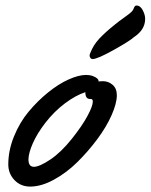

<svg xmlns="http://www.w3.org/2000/svg" viewBox="-20 -669 551 702"><path d="M407.2 -320.8Q407.2 -291.5 388.2 -248.3Q369.1 -205.1 335.9 -160.4Q302.7 -115.7 262.9 -76.4Q223.1 -37.1 177 -12Q130.9 13.2 90.3 13.2Q55.7 13.2 33 -10.5Q10.3 -34.2 10.3 -67.9Q10.3 -118.7 31 -169.9Q51.8 -221.2 84.5 -260.5Q117.2 -299.8 155.5 -330.8Q193.8 -361.8 230.7 -378.4Q267.6 -395 294.9 -395Q308.6 -395 319.6 -390.9Q330.6 -386.7 335.4 -382.1Q340.3 -377.4 340.3 -374V-371.1Q347.2 -372.1 356.9 -372.1Q376.5 -372.1 391.8 -358.9Q407.2 -345.7 407.2 -320.8ZM312.5 -307.1H309.1Q292 -307.1 292 -332Q256.3 -320.3 217.3 -291Q178.2 -261.7 146 -220.2Q116.2 -181.6 100.3 -145.8Q84.5 -109.9 84 -86.4Q84 -59.1 104 -59.1Q124 -59.1 163.6 -85.4Q203.1 -111.8 243.2 -162.1Q280.8 -209.5 300 -245.4Q319.3 -281.2 319.3 -297.4Q319.3 -307.1 312.5 -307.1ZM399.9 -579.1Q414.1 -590.8 433.1 -604.2Q452.1 -617.7 459.5 -624.5Q466.8 -631.3 469.7 -640.1Q473.1 -648.9 479 -648.9Q492.7 -648.9 501.7 -632.1Q510.7 -615.2 510.7 -600.1Q510.7 -560.1 469.7 -533.2Q456.5 -520.5 396.5 -486.8Q336.4 -453.1 318.8 -453.1Q313.5 -453.1 310.5 -457.3Q307.6 -461.4 307.6 -465.8Q307.6 -470.2 310.1 -475.1Q320.8 -503.4 342 -526.6Q363.3 -549.8 399.9 -579.1Z"/></svg>

Font: Yellowtail
Style: Regular
Weight: 400
Designer: Astigmatic (AOETI)
Foundry: Astigmatic (AOETI)
Version: Version 1.000